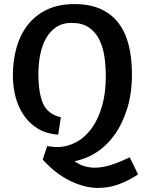

<svg xmlns="http://www.w3.org/2000/svg" viewBox="-20 -706 712 940"><path d="M656 148Q614 176 565 195Q516 214 460 214Q395 214 323.5 179.5Q252 145 189 75L211 9Q223 11 234.5 12.5Q246 14 257 14Q307 14 351 -9Q395 -32 427.5 -76Q460 -120 479 -184.5Q498 -249 498 -332Q498 -383 491 -430Q484 -477 465.5 -513.5Q447 -550 414.5 -572Q382 -594 330 -594Q286 -594 255.5 -573.5Q225 -553 205.5 -518.5Q186 -484 177 -439Q168 -394 168 -344Q168 -252 190.5 -199.5Q213 -147 278 -132L265 -47Q205 -51 162.5 -78Q120 -105 93.5 -146Q67 -187 55 -236.5Q43 -286 43 -335Q43 -411 61.5 -475Q80 -539 117.5 -586Q155 -633 211.5 -659.5Q268 -686 344 -686Q419 -686 472.5 -662Q526 -638 560 -593.5Q594 -549 610 -485.5Q626 -422 626 -343Q626 -250 603 -175.5Q580 -101 541.5 -47Q503 7 452 40Q401 73 345 83Q368 100 393 107.5Q418 115 444 115Q480 115 522 102Q564 89 615 64Z"/></svg>

Font: Amaranth
Style: Regular
Weight: 400
Designer: Gesine Todt
Foundry: Gesine Todt
Version: Version 1.001